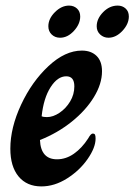

<svg xmlns="http://www.w3.org/2000/svg" viewBox="-20 -657 481 687"><path d="M17 -125Q17 -200 55.5 -282.5Q94 -365 153.5 -420.5Q213 -476 273 -476Q306 -476 325.5 -457Q345 -438 345 -402Q345 -357 316 -309.5Q287 -262 236.5 -221.5Q186 -181 123 -156Q126 -87 184 -87Q216 -87 244.5 -107Q273 -127 295 -161Q300 -170 304 -174.5Q308 -179 312 -179Q318 -179 320 -175Q322 -171 322 -161Q322 -129 293.5 -88Q265 -47 220 -18.5Q175 10 128 10Q76 10 46.5 -25.5Q17 -61 17 -125ZM246 -348Q246 -384 217 -384Q186 -384 161 -345Q136 -306 129 -241Q135 -238 148 -238Q170 -238 193 -253.5Q216 -269 231 -294Q246 -319 246 -348ZM153 -563Q153 -590 176.5 -613.5Q200 -637 227 -637Q244 -637 255.5 -626.5Q267 -616 267 -598Q267 -571 244.5 -546.5Q222 -522 195 -522Q177 -522 165 -533.5Q153 -545 153 -563ZM326 -563Q326 -590 349 -613.5Q372 -637 401 -637Q418 -637 429.5 -626.5Q441 -616 441 -598Q441 -571 418 -546.5Q395 -522 368 -522Q351 -522 338.5 -533.5Q326 -545 326 -563Z"/></svg>

Font: Charm
Style: Bold
Weight: 700
Designer: Katatrad Aksorn Co.,Ltd.
Foundry: Cadson Demak Co.,Ltd.
Version: Version 1.001